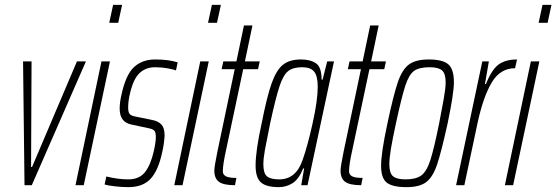

<svg xmlns="http://www.w3.org/2000/svg" viewBox="-20 -763 2292 791"><path d="M81 0 75 -510H110L108 -75H112L297 -510H334L111 0Z M430 -669 446 -743H483L467 -669ZM291 0 398 -510H433L325 0Z M411 -3 418 -36Q466 -24 508 -24Q554 -24 577.5 -54Q601 -84 614 -142Q622 -178 622 -200Q622 -219 615 -225.5Q608 -232 591 -235L521 -250Q497 -255 485 -271Q473 -287 473 -316Q473 -340 480 -371Q498 -455 532 -486.5Q566 -518 619 -518Q676 -518 712 -506L705 -473Q695 -477 670.5 -481.5Q646 -486 619 -486Q581 -486 555.5 -462.5Q530 -439 516 -380Q508 -348 508 -320Q508 -300 514.5 -293Q521 -286 537 -283L606 -269Q632 -264 645 -250Q658 -236 658 -206Q658 -197 655.5 -176Q653 -155 648 -135Q632 -60 600 -26Q568 8 509 8Q482 8 452.5 4.5Q423 1 411 -3Z M837 -669 853 -743H890L874 -669ZM698 0 805 -510H840L732 0Z M863 -60Q863 -77 876 -140L947 -478H893L900 -510H954L985 -658H1020L989 -510H1050L1043 -478H982L911 -143Q898 -85 898 -57Q898 -44 910 -37Q922 -30 954 -30L948 0Q901 0 882 -14Q863 -28 863 -60Z M1033 -81Q1033 -142 1058 -255Q1080 -367 1099.5 -421Q1119 -475 1146 -496.5Q1173 -518 1220 -518Q1259 -518 1282 -502Q1305 -486 1305 -435H1309L1328 -510H1356L1247 0H1221L1233 -69H1229Q1210 -23 1184 -7.5Q1158 8 1129 8Q1077 8 1055 -11.5Q1033 -31 1033 -81ZM1227 -105Q1247 -161 1268 -255.5Q1289 -350 1289 -406Q1289 -449 1274.5 -467.5Q1260 -486 1225 -486Q1187 -486 1167 -470Q1147 -454 1131.5 -407.5Q1116 -361 1093 -255Q1078 -182 1071.5 -146Q1065 -110 1065 -86Q1065 -49 1080 -36.5Q1095 -24 1130 -24Q1200 -24 1227 -105Z M1383 -60Q1383 -77 1396 -140L1467 -478H1413L1420 -510H1474L1505 -658H1540L1509 -510H1570L1563 -478H1502L1431 -143Q1418 -85 1418 -57Q1418 -44 1430 -37Q1442 -30 1474 -30L1468 0Q1421 0 1402 -14Q1383 -28 1383 -60Z M1550 -80Q1550 -133 1576 -254Q1601 -372 1619 -424.5Q1637 -477 1665 -497.5Q1693 -518 1746 -518Q1804 -518 1827 -498Q1850 -478 1850 -424Q1850 -379 1824 -254Q1798 -136 1780.5 -84.5Q1763 -33 1735.5 -12.5Q1708 8 1655 8Q1597 8 1573.5 -10.5Q1550 -29 1550 -80ZM1789 -254Q1800 -310 1808 -355Q1816 -400 1816 -423Q1816 -460 1801 -473Q1786 -486 1750 -486Q1707 -486 1686 -471Q1665 -456 1650 -410.5Q1635 -365 1611 -254Q1597 -189 1590.5 -150Q1584 -111 1584 -86Q1584 -50 1599 -37Q1614 -24 1651 -24Q1694 -24 1716 -40.5Q1738 -57 1753 -103.5Q1768 -150 1789 -254Z M1967 -510H1994L1978 -417H1982Q2006 -477 2034.5 -497.5Q2063 -518 2110 -518L2102 -482Q2042 -482 2007 -425Q1972 -368 1948 -259L1893 0H1859Z M2199 -669 2215 -743H2252L2236 -669ZM2060 0 2167 -510H2202L2094 0Z"/></svg>

Font: Saira Ultra Condensed Thin
Style: Italic
Weight: 100
Width: 1
Italic angle: -12°
Designer: Hector Gatti with collaboration of the Omnibus-Type team
Foundry: Omnibus-Type
Version: Version 1.001; ttfautohint (v1.8)